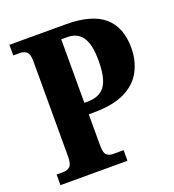

<svg xmlns="http://www.w3.org/2000/svg" viewBox="-130 -816 834 918"><g transform="rotate(-20 286.5 -357.0)"><path d="M21 0V-54H54Q74 -54 88 -65Q102 -76 102 -118V-600Q102 -639 88 -649.5Q74 -660 57 -660H21V-714H307Q440 -714 502 -660Q564 -606 564 -502Q564 -438 537 -385.5Q510 -333 449.5 -302.5Q389 -272 288 -272H264V-113Q264 -74 277 -64Q290 -54 308 -54H362V0ZM280 -331Q341 -331 368.5 -369.5Q396 -408 396 -498Q396 -578 371 -616Q346 -654 293 -654H263V-331Z"/></g></svg>

Font: Noto Serif Bengali Condensed ExtraBold
Style: Regular
Weight: 800
Width: 3
Designer: Juan Bruce, Universal Thirst, Indian Type Foundry and the Monotype Design Team.
Foundry: Monotype Imaging Inc.
Version: Version 2.003; ttfautohint (v1.8.4.7-5d5b)